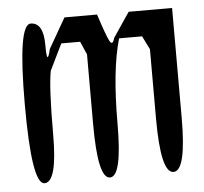

<svg xmlns="http://www.w3.org/2000/svg" viewBox="-43 -555 636 599"><g transform="rotate(-5 275.0 -255.0)"><path d="M517 -510V-166Q517 0 477 0Q437 0 437 -171V-388L416 -430H344Q316 -333 316 -166Q316 0 278 0Q240 0 240 -171V-389L222 -430H163L123 -348Q118 -323 115.5 -273Q113 -223 113 -149Q113 0 73 0Q33 0 33 -250Q33 -500 73 -500Q113 -500 113 -429Q113 -360 126 -416L180 -510H282Q303 -445 312.5 -426Q322 -407 329 -433L381 -510Z"/></g></svg>

Font: Syne Mono
Style: Regular
Weight: 400
Monospace: yes
Designer: Lucas Descroix
Foundry: Bonjour Monde
Version: Version 2.000; ttfautohint (v1.8.3)